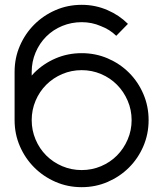

<svg xmlns="http://www.w3.org/2000/svg" viewBox="-20 -744 663 788"><path d="M39.9 -449Q39.9 -506.1 61.6 -556.1Q83.3 -606.1 120.7 -643.4Q158.1 -680.8 208.1 -702.5Q258.1 -724.2 315.2 -724.2Q372.2 -724.2 422.2 -702Q469.2 -681.8 505.1 -646L457.1 -597Q430.3 -623.2 393.9 -636.9Q357.1 -653 315.2 -653Q273.2 -653 235.6 -637.6Q198 -622.2 169.9 -594.2Q141.9 -566.2 126 -528.5Q110.1 -490.9 110.1 -449V-433.8Q115.2 -439.9 120.2 -444.9Q158.1 -482.8 208.1 -504.3Q258.1 -525.8 315.2 -525.8Q372.2 -525.8 422.2 -504.3Q472.2 -482.8 509.6 -445.5Q547 -408.1 568.4 -358.1Q589.9 -308.1 589.9 -251Q589.9 -193.9 568.4 -143.9Q547 -93.9 509.6 -56.6Q472.2 -19.2 422.2 2.5Q372.2 24.2 315.2 24.2Q258.1 24.2 208.1 2.5Q158.1 -19.2 120.7 -56.6Q83.3 -93.9 61.6 -143.9Q39.9 -193.9 39.9 -251ZM110.1 -251Q110.1 -209.1 126 -171.5Q141.9 -133.8 169.9 -105.8Q198 -77.8 235.6 -61.9Q273.2 -46 315.2 -46Q357.1 -46 394.7 -61.9Q432.3 -77.8 460.1 -105.8Q487.9 -133.8 504 -171.5Q520.2 -209.1 520.2 -251Q520.2 -292.9 504 -330.6Q487.9 -368.2 460.1 -396.2Q432.3 -424.2 394.7 -440.2Q357.1 -456.1 315.2 -456.1Q273.2 -456.1 235.6 -440.2Q198 -424.2 169.9 -396.2Q141.9 -368.2 126 -330.6Q110.1 -292.9 110.1 -251Z"/></svg>

Font: Myanmar KatKuu
Style: Regular
Weight: 400
Designer: Khon Soe Zaw Thu
Foundry: MPUA
Version: Version 1.00 September 13, 2016, initial release